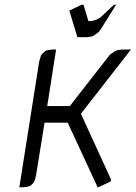

<svg xmlns="http://www.w3.org/2000/svg" viewBox="-20 -794 575 814"><path d="M62 0 146 -532.2 150.9 -549.8 153.8 -559.1 159.2 -565.9 168.9 -575.2 176.8 -580.1 186 -582 202.1 -584H217.8L180.2 -344.2H275.9L445.8 -562L451.2 -565.9L464.8 -575.2L474.1 -580.1L481 -582L498 -584H535.2L323.2 -312L324.2 -309.1L450.2 -34.2L449.2 -24.9L397 0H394L267.1 -273.9H168.9L132.8 -50.8L128.9 -34.2L125 -24.9L120.1 -17.1L110.8 -7.8L103 -3.9L94.2 -2L78.1 0ZM273.9 -749 326.2 -773.9H334L355 -704.1L374 -706.1L389.2 -710.9L394 -712.9L408.2 -722.2L462.9 -773.9H472.2L407.2 -669.9L397.9 -658.2L393.1 -653.8L378.9 -644L371.1 -640.1L362.8 -638.2L346.2 -636.2H308.1Z"/></svg>

Font: Petahja
Style: Italic
Weight: 400
Designer: T. Christopher White
Version: Version 1.1